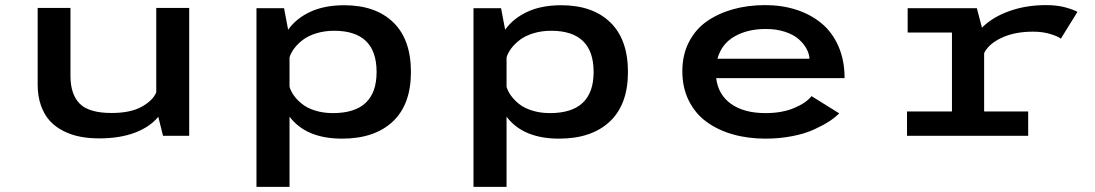

<svg xmlns="http://www.w3.org/2000/svg" viewBox="-20 -532 4290 752"><path d="M368.5 10Q329 10 294.8 3.5Q260.5 -3 229.2 -18.5Q198 -34 175.8 -58Q153.5 -82 140.5 -118.5Q127.5 -155 127.5 -201.5V-501H256V-235Q256 -162.5 292.2 -126Q328.5 -89.5 417 -89.5Q491.5 -89.5 535.5 -114.2Q579.5 -139 592 -170.5V-501H721V0H618.5L600 -74.5Q567 -34.5 508 -12.2Q449 10 368.5 10Z M984.5 -500H1092.5L1108.5 -415.5Q1140 -460 1195.5 -485.8Q1251 -511.5 1328 -511.5Q1451 -511.5 1520.2 -444.5Q1589.5 -377.5 1589.5 -250Q1589.5 -122.5 1518.2 -55.8Q1447 11 1319.5 11Q1179 11 1114 -75V200H984.5ZM1288.5 -411.5Q1251 -411.5 1218.8 -401.5Q1186.5 -391.5 1165.8 -375.5Q1145 -359.5 1132 -342Q1119 -324.5 1114 -307V-192Q1119 -175 1131 -158Q1143 -141 1162.8 -125Q1182.5 -109 1214.2 -99Q1246 -89 1284 -89Q1455 -89 1455 -250Q1455 -411.5 1288.5 -411.5Z M1834.5 -500H1942.5L1958.5 -415.5Q1990 -460 2045.5 -485.8Q2101 -511.5 2178 -511.5Q2301 -511.5 2370.2 -444.5Q2439.5 -377.5 2439.5 -250Q2439.5 -122.5 2368.2 -55.8Q2297 11 2169.5 11Q2029 11 1964 -75V200H1834.5ZM2138.5 -411.5Q2101 -411.5 2068.8 -401.5Q2036.5 -391.5 2015.8 -375.5Q1995 -359.5 1982 -342Q1969 -324.5 1964 -307V-192Q1969 -175 1981 -158Q1993 -141 2012.8 -125Q2032.5 -109 2064.2 -99Q2096 -89 2134 -89Q2305 -89 2305 -250Q2305 -411.5 2138.5 -411.5Z M3267 -88Q3250.5 -71.5 3227 -56.2Q3203.5 -41 3168.2 -24.8Q3133 -8.5 3083.2 1.2Q3033.5 11 2978 11Q2909 11 2850.2 -5.8Q2791.5 -22.5 2747.2 -54.8Q2703 -87 2677.8 -137.8Q2652.5 -188.5 2652.5 -253Q2652.5 -317 2678.2 -367.2Q2704 -417.5 2749 -448.8Q2794 -480 2852 -496Q2910 -512 2977 -512Q3043 -512 3099.2 -493.8Q3155.5 -475.5 3197.8 -440.5Q3240 -405.5 3264 -350.5Q3288 -295.5 3288 -226H2785Q2793 -160.5 2843.8 -124.8Q2894.5 -89 2978 -89Q3043 -89 3090.5 -109Q3138 -129 3158.5 -155.5ZM2980 -418.5Q2907.5 -418.5 2856.8 -389.2Q2806 -360 2790 -302H3150.5Q3149.5 -321.5 3138.8 -341.2Q3128 -361 3108 -378.8Q3088 -396.5 3054.5 -407.5Q3021 -418.5 2980 -418.5Z M3834.5 -95.5H4007V0H3532.5V-95.5H3708.5V-404.5H3535V-500H3806L3826 -423.5Q3866.5 -464.5 3932.2 -488.2Q3998 -512 4077 -512Q4120.5 -512 4153 -503Q4185.5 -494 4200 -485.5L4135 -380.5Q4124 -389.5 4093.8 -398.8Q4063.5 -408 4026.5 -408Q3954.5 -408 3903.5 -384.2Q3852.5 -360.5 3834.5 -324Z"/></svg>

Font: League Mono Wide Medium
Style: Regular
Weight: 500
Width: 8
Designer: Tyler Finck
Foundry: The League of Moveable Type / Tyler Finck
Version: Version 2.210